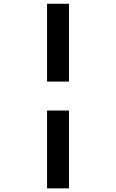

<svg xmlns="http://www.w3.org/2000/svg" viewBox="-20 -865 626 1036"><path d="M233.9 151.4V-268.6H352.1V151.4ZM233.9 -424.8V-844.7H352.1V-424.8Z"/></svg>

Font: Cascadia Code SemiBold
Style: Regular
Weight: 600
Monospace: yes
Designer: Aaron Bell
Foundry: Saja Typeworks
Version: Version 2404.023; ttfautohint (v1.8.4)